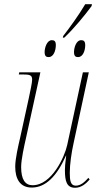

<svg xmlns="http://www.w3.org/2000/svg" viewBox="-20 -878 467 908"><path d="M279 -708 277 -700H284C329 -742 383 -808 413 -849L415 -858H383C352 -806 311 -749 279 -708ZM210 -608C234 -608 244 -640 244 -665C244 -683 237 -688 225 -688C202 -688 191 -652 191 -632C191 -612 199 -608 210 -608ZM349 -608C373 -608 383 -640 383 -664C383 -683 376 -688 364 -688C340 -688 330 -652 330 -632C330 -612 338 -608 349 -608ZM335 10C365 10 387 -10 404 -29L398 -37C380 -17 362 0 338 0C313 0 310 -26 310 -61C310 -101 318 -156 328 -201L400 -536H372L298 -193C286 -137 225 -2 134 -2C99 -2 80 -29 80 -88C80 -123 94 -186 104 -230L171 -536H71L69 -526H84C122 -526 132 -523 132 -501C132 -487 123 -446 116 -413L76 -230C66 -187 52 -127 52 -90C52 -33 74 9 130 9C195 9 248 -43 292 -142H293C288 -104 287 -87 287 -73C287 -22 295 10 335 10Z"/></svg>

Font: Noto Serif Display Condensed Thin
Style: Italic
Weight: 100
Width: 3
Italic angle: -12°
Designer: Monotype Design Team
Foundry: Monotype Imaging Inc.
Version: Version 2.009